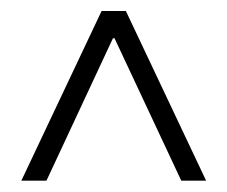

<svg xmlns="http://www.w3.org/2000/svg" viewBox="-20 -724 411 347"><path d="M18.6 -397.5H64L184.1 -654.8H187L307.6 -397.5H352.5L207.5 -704.1H163.6Z"/></svg>

Font: Raveo Display Display ExLight
Style: Regular
Weight: 200
Designer: Jakub Foglar, Rasmus Andersson (Inter)
Foundry: Jakubfoglar.com
Version: Version 1.100;Glyphs 3.2.3 (3260)